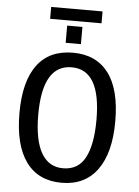

<svg xmlns="http://www.w3.org/2000/svg" viewBox="-60 -942 720 998"><g transform="rotate(5 300.0 -443.0)"><path d="M549.8 -332.5Q549.8 -168 485.1 -79.1Q420.4 9.8 299.3 9.8Q177.7 9.8 113.8 -77.6Q49.8 -165 49.8 -332.5Q49.8 -497.1 113.3 -583Q176.8 -668.9 300.3 -668.9Q420.9 -668.9 485.4 -584.2Q549.8 -499.5 549.8 -332.5ZM451.7 -332.5Q451.7 -592.8 300.3 -592.8Q147.9 -592.8 147.9 -332.5Q147.9 -200.7 186.5 -133.3Q225.1 -65.9 299.8 -65.9Q379.4 -65.9 415.5 -134.3Q451.7 -202.6 451.7 -332.5ZM257.3 -716.8V-806.6H336.9V-716.8ZM434.1 -834H166V-896H434.1Z"/></g></svg>

Font: Liberation Mono
Style: Regular
Weight: 400
Monospace: yes
Designer: Steve Matteson
Foundry: Ascender Corporation
Version: Version 2.1.5